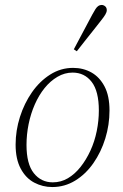

<svg xmlns="http://www.w3.org/2000/svg" viewBox="-20 -743 498 775"><path d="M191 12Q152 12 118 -6Q84 -24 63.5 -62.5Q43 -101 43 -159Q43 -216 60.5 -271Q78 -326 109 -370.5Q140 -415 182.5 -442Q225 -469 275 -469Q316 -469 349 -450.5Q382 -432 402 -394Q422 -356 422 -297Q422 -239 405 -184Q388 -129 357 -84.5Q326 -40 283.5 -14Q241 12 191 12ZM193 -7Q226 -7 254 -23.5Q282 -40 305 -69Q328 -98 345 -135Q362 -172 370.5 -214Q379 -256 379 -297Q379 -375 350 -412.5Q321 -450 273 -450Q241 -450 212 -433Q183 -416 160 -387.5Q137 -359 120.5 -321.5Q104 -284 95.5 -242Q87 -200 87 -158Q87 -81 116.5 -44Q146 -7 193 -7ZM278 -544Q290 -567 303 -591Q316 -615 328.5 -639Q341 -663 353 -685Q360 -698 365.5 -706.5Q371 -715 377 -719Q383 -723 390 -723Q398 -723 404.5 -717.5Q411 -712 411 -702Q411 -694 405 -684Q399 -674 387 -659Q372 -640 355.5 -619Q339 -598 322.5 -577.5Q306 -557 290 -536Z"/></svg>

Font: Source Serif 4 48pt Light
Style: Italic
Weight: 300
Italic angle: -12°
Designer: Frank Grießhammer
Foundry: Adobe Systems Incorporated
Version: Version 4.004;hotconv 1.0.116;makeotfexe 2.5.65601